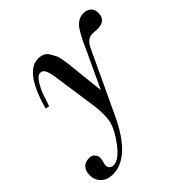

<svg xmlns="http://www.w3.org/2000/svg" viewBox="-258 -650 996 996"><g transform="rotate(-45 240.0 -152.0)"><path d="M30 -286 9 -291Q68 -502 165 -502Q185 -502 200 -495Q215 -488 225 -471Q235 -454 241 -442.5Q247 -431 251.5 -403Q256 -375 257 -366.5Q258 -358 261 -328L279 -159H281L373 -356Q386 -386 399.5 -413Q413 -440 426 -459.5Q439 -479 457 -490.5Q475 -502 497 -502Q523 -502 538.5 -488Q554 -474 554 -449Q554 -392 492 -392Q486 -392 473.5 -393Q461 -394 455 -394Q435 -394 420.5 -381.5Q406 -369 398.5 -352Q391 -335 382 -318L237 -9Q140 198 15 198Q-26 198 -50 174.5Q-74 151 -74 114Q-74 86 -58.5 68Q-43 50 -12 50Q6 50 17.5 62Q29 74 29 93Q29 103 24.5 117.5Q20 132 20 138Q20 150 28.5 158.5Q37 167 51 167Q95 167 152 84Q178 46 189.5 16Q201 -14 201 -56Q201 -101 192 -155L163 -356Q157 -402 148 -422Q139 -442 120 -442Q101 -442 80.5 -409Q60 -376 49 -341.5Q38 -307 30 -286Z"/></g></svg>

Font: Justus
Style: ItalicOldstyle
Weight: 400
Italic angle: -12°
Version: Version 001.001